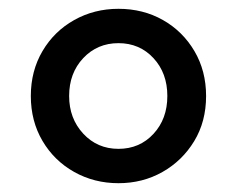

<svg xmlns="http://www.w3.org/2000/svg" viewBox="-20 -775 538 436"><path d="M249 -359Q194 -359 148.5 -384.5Q103 -410 76.5 -455Q50 -500 50 -557Q50 -614 76.5 -659Q103 -704 148.5 -729.5Q194 -755 249 -755Q305 -755 350 -729.5Q395 -704 421.5 -659Q448 -614 448 -557Q448 -499 421 -454.5Q394 -410 349 -384.5Q304 -359 249 -359ZM249 -437Q297 -437 328.5 -471Q360 -505 360 -557Q360 -609 328.5 -643Q297 -677 249 -677Q201 -677 169 -643Q137 -609 137 -557Q137 -506 169 -471.5Q201 -437 249 -437Z"/></svg>

Font: Pitagon Sans Text Medium
Style: Regular
Weight: 500
Designer: Travis Tran
Foundry: Pitagon
Version: Version 1.000; ttfautohint (v1.8.4.7-5d5b);gftools[0.9.26]